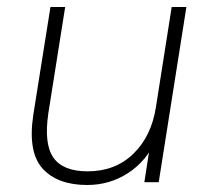

<svg xmlns="http://www.w3.org/2000/svg" viewBox="-20 -520 601 548"><path d="M229 8Q144 8 101.5 -39Q59 -86 75 -192L124 -500H166L118 -197Q105 -109 132.5 -70Q160 -31 230 -31Q309 -31 360.5 -81Q412 -131 425 -214L470 -500H512L433 0H392L411 -122H426Q398 -60 345.5 -26Q293 8 229 8Z"/></svg>

Font: Mulish ExtraLight
Style: Italic
Weight: 200
Italic angle: -9°
Designer: Vernon Adams
Foundry: Vernon Adams
Version: Version 3.603